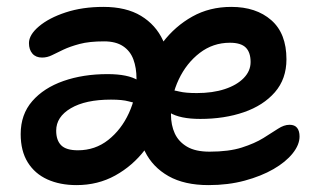

<svg xmlns="http://www.w3.org/2000/svg" viewBox="-20 -527 936 557"><path d="M585 10Q515 10 469 -16Q423 -42 400.5 -87.5Q378 -133 378 -192Q378 -247 397.5 -302.5Q417 -358 452.5 -404.5Q488 -451 538 -479Q588 -507 651 -507Q723 -507 767 -468.5Q811 -430 811 -355Q811 -298 777.5 -259.5Q744 -221 687.5 -201.5Q631 -182 561 -182Q502 -182 472 -200.5Q442 -219 442 -240Q442 -253 448.5 -259.5Q455 -266 469 -266Q482 -266 500 -261.5Q518 -257 551 -257Q597 -257 632 -268.5Q667 -280 687 -300.5Q707 -321 707 -347Q707 -375 693 -389Q679 -403 647 -403Q598 -403 559.5 -373.5Q521 -344 498.5 -296.5Q476 -249 476 -195Q476 -164 487 -140Q498 -116 522.5 -101.5Q547 -87 588 -87Q644 -87 681.5 -99Q719 -111 744 -126.5Q769 -142 786.5 -153.5Q804 -165 820 -165Q835 -165 842 -156Q849 -147 849 -131Q849 -107 829 -82Q809 -57 773.5 -36.5Q738 -16 690 -3Q642 10 585 10ZM202 10Q154 10 117.5 -6.5Q81 -23 60.5 -56Q40 -89 40 -138Q40 -195 73.5 -233.5Q107 -272 164 -292Q221 -312 292 -312Q351 -312 380.5 -294Q410 -276 410 -256Q410 -242 404 -235Q398 -228 383 -228Q371 -228 353 -233Q335 -238 302 -238Q228 -238 185.5 -213Q143 -188 143 -148Q143 -120 157.5 -105.5Q172 -91 206 -91Q256 -91 294 -121Q332 -151 354 -199Q376 -247 376 -299Q376 -330 367 -354.5Q358 -379 337 -393Q316 -407 282 -407Q239 -407 211 -399.5Q183 -392 164 -383Q145 -374 131 -367Q117 -360 102 -360Q84 -360 74 -371.5Q64 -383 64 -402Q64 -426 93 -450.5Q122 -475 170.5 -491Q219 -507 280 -507Q346 -507 389 -481Q432 -455 453 -409.5Q474 -364 474 -305Q474 -250 455 -194.5Q436 -139 400.5 -92.5Q365 -46 314.5 -18Q264 10 202 10Z"/></svg>

Font: Shantell Sans Medium
Style: Regular
Weight: 500
Designer: Stephen Nixon, Anya Danilova, Shantell Martin
Foundry: Arrow Type
Version: Version 1.011;[c5ecc13dd]